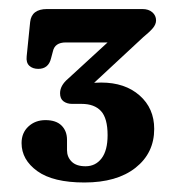

<svg xmlns="http://www.w3.org/2000/svg" viewBox="-20 -720 376 414"><path d="M312.5 -442Q312.5 -390 272.2 -358.2Q232 -326.5 162 -326.5Q94.5 -326.5 60.5 -351Q26.5 -375.5 26.5 -411.5Q26.5 -433.5 41.2 -447.2Q56 -461 78 -461Q101 -461 112.8 -449.2Q124.5 -437.5 124.5 -418.5V-396Q124.5 -381.5 134.5 -371.5Q144.5 -361.5 164.5 -361.5Q186 -361.5 199 -378.5Q212 -395.5 212 -428.5Q212 -465 197.8 -480.5Q183.5 -496 156 -496H135.5Q124.5 -496 117 -501.5Q109.5 -507 109.5 -519Q109.5 -535.5 126.5 -550L212 -628.5H122Q98 -628.5 94 -609L90 -594Q84.5 -571.5 62.5 -571.5Q50.5 -571.5 43.2 -578.2Q36 -585 37.5 -598.5L45 -672.5Q48 -700.5 81.5 -700.5H287Q300.5 -700.5 308.5 -693.5Q316.5 -686.5 316.5 -676Q316.5 -667.5 309.5 -659.2Q302.5 -651 289 -640L183 -541.5Q190 -542 198 -542Q249.5 -542 281 -514.2Q312.5 -486.5 312.5 -442Z"/></svg>

Font: Fraunces 72pt S100 SemiBold
Style: Regular
Weight: 600
Version: Version 1.000; ttfautohint (v1.8.3)